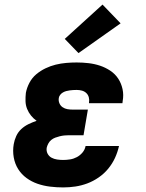

<svg xmlns="http://www.w3.org/2000/svg" viewBox="-20 -811 640 839"><path d="M256 8Q227 8 198.5 4.5Q170 1 144 -8Q118 -17 96 -33Q74 -49 59.5 -72Q45 -95 40 -123.5Q35 -152 40 -181Q43 -199 51 -216.5Q59 -234 73 -247Q87 -260 104.5 -268.5Q122 -277 140 -283Q126 -293 115.5 -306Q105 -319 98.5 -335Q92 -351 91.5 -369Q91 -387 93 -405Q97 -427 108.5 -449Q120 -471 138.5 -486.5Q157 -502 179 -512.5Q201 -523 223.5 -528.5Q246 -534 269 -536Q292 -538 315 -538Q341 -538 367 -535Q393 -532 417 -524Q441 -516 462 -502Q483 -488 496.5 -467.5Q510 -447 515.5 -421.5Q521 -396 516 -369Q516 -367 515.5 -364.5Q515 -362 515 -360H369Q369 -361 369 -361.5Q369 -362 369 -363Q371 -375 368 -386Q365 -397 357 -404.5Q349 -412 338 -415Q327 -418 315 -418Q307 -418 299.5 -417.5Q292 -417 284.5 -416Q277 -415 269.5 -413Q262 -411 255 -407Q248 -403 243 -396.5Q238 -390 237 -383Q235 -371 239.5 -360Q244 -349 253.5 -342.5Q263 -336 274.5 -334Q286 -332 299 -332H364L345 -220H280Q270 -220 260.5 -219Q251 -218 241 -215.5Q231 -213 221.5 -209.5Q212 -206 204 -199.5Q196 -193 191 -183.5Q186 -174 184 -165Q182 -151 188 -139.5Q194 -128 205 -122Q216 -116 229.5 -114Q243 -112 256 -112Q271 -112 286.5 -114.5Q302 -117 316 -124.5Q330 -132 340.5 -144.5Q351 -157 354 -173H500Q494 -146 482.5 -121Q471 -96 453 -74Q435 -52 411 -35.5Q387 -19 361.5 -9.5Q336 0 309.5 4Q283 8 256 8ZM323 -579 263 -641 428 -791 507 -709Z"/></svg>

Font: Iosevka Curly Slab HvExObl
Style: Regular
Weight: 900
Width: 7
Italic angle: -9°
Monospace: yes
Designer: Belleve Invis
Foundry: Belleve Invis
Version: Version 11.1.0; ttfautohint (v1.8.3)